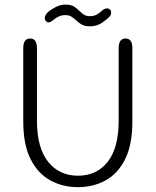

<svg xmlns="http://www.w3.org/2000/svg" viewBox="-20 -782 659 813"><path d="M310 10.5Q245.5 10.5 193 -18.2Q140.5 -47 109.5 -108.2Q78.5 -169.5 78.5 -267.5V-578Q78.5 -619 107.5 -619Q136.5 -619 136.5 -578V-271Q136.5 -156 183.8 -97Q231 -38 310 -38Q390 -38 436.2 -97Q482.5 -156 482.5 -271V-578Q482.5 -619 511.5 -619Q540.5 -619 540.5 -578V-267.5Q540.5 -169.5 510 -108.2Q479.5 -47 427.2 -18.2Q375 10.5 310 10.5ZM360.5 -670.5Q338 -670.5 325 -678.5Q312 -686.5 300 -698Q289.5 -707.5 280.5 -712.8Q271.5 -718 256.5 -718Q241 -718 229 -712.2Q217 -706.5 208 -699Q202 -694 196 -690.5Q190 -687 185.5 -687Q179.5 -687 174.5 -692.5Q169.5 -698 169.5 -705.5Q169.5 -718.5 186 -733.5Q199 -743.5 217.5 -753Q236 -762.5 257 -762.5Q280 -762.5 292.5 -754.8Q305 -747 317 -735Q327 -725.5 336.2 -719.5Q345.5 -713.5 360.5 -713.5Q376 -713.5 387.5 -719.2Q399 -725 407 -732.5Q413.5 -739 420.2 -742.8Q427 -746.5 433.5 -746.5Q440.5 -746.5 445.5 -742Q450.5 -737.5 450.5 -728.5Q450.5 -718.5 445 -713Q435 -701.5 412.8 -686Q390.5 -670.5 360.5 -670.5Z"/></svg>

Font: Sono ExtraLight Monospace Light
Style: Regular
Weight: 300
Version: Version 2.112